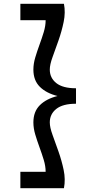

<svg xmlns="http://www.w3.org/2000/svg" viewBox="-20 -820 479 1018"><path d="M244 -451Q244 -407 278.5 -379.5Q313 -352 383 -352V-270Q313 -270 278.5 -242.5Q244 -215 244 -171Q244 -145 258.5 -105Q273 -65 290 -17Q307 31 317.5 81Q328 131 319 178H88V91H222Q222 61 212 28Q202 -5 189.5 -39Q177 -73 167 -106.5Q157 -140 157 -171Q157 -228 191 -262Q225 -296 285 -311Q225 -326 191 -360Q157 -394 157 -451Q157 -482 167 -515.5Q177 -549 189.5 -583Q202 -617 212 -650Q222 -683 222 -713H88V-800H319Q328 -754 317.5 -703.5Q307 -653 290 -605Q273 -557 258.5 -517Q244 -477 244 -451Z"/></svg>

Font: Syne Medium
Style: Regular
Weight: 500
Designer: Lucas Descroix
Foundry: Bonjour Monde
Version: Version 2.200; ttfautohint (v1.8.4)